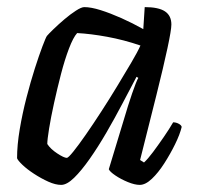

<svg xmlns="http://www.w3.org/2000/svg" viewBox="-20 -520 561 540"><path d="M152 0Q136 0 116 -9Q96 -18 76 -31Q56 -44 43 -56.5Q30 -69 28 -75Q28 -112 35.5 -156.5Q43 -201 54.5 -245.5Q66 -290 78 -327.5Q90 -365 99.5 -390Q109 -415 112 -419Q117 -425 131 -438.5Q145 -452 161.5 -466Q178 -480 193.5 -490Q209 -500 217 -500Q236 -500 263 -491.5Q290 -483 321.5 -469Q353 -455 383 -438L387 -500Q426 -500 444 -488Q462 -476 462 -451Q462 -436 451 -384.5Q440 -333 420 -253Q400 -173 374 -70L385 -63Q396 -73 410.5 -92.5Q425 -112 440.5 -134.5Q456 -157 467 -176Q475 -176 482.5 -172Q490 -168 491 -163Q486 -142 472.5 -114.5Q459 -87 442 -60.5Q425 -34 407 -17Q389 0 373 0Q359 0 339.5 -8Q320 -16 304.5 -26.5Q289 -37 286 -44L340 -222Q346 -241 351.5 -257Q357 -273 361.5 -284.5Q366 -296 369 -301L364 -304Q346 -270 324.5 -229Q303 -188 279.5 -147.5Q256 -107 232.5 -73.5Q209 -40 188.5 -20Q168 0 152 0ZM168 -76Q172 -76 186.5 -94Q201 -112 221.5 -141.5Q242 -171 265 -206.5Q288 -242 309.5 -277.5Q331 -313 349 -343.5Q367 -374 375 -392Q328 -408 281.5 -416.5Q235 -425 197 -427Q186 -415 174 -383.5Q162 -352 151.5 -311.5Q141 -271 132 -230Q123 -189 118 -158Q113 -127 113 -115Q122 -101 141 -88.5Q160 -76 168 -76Z"/></svg>

Font: Texturina Medium 12pt
Style: Italic
Weight: 400
Italic angle: -11°
Version: Version 1.002